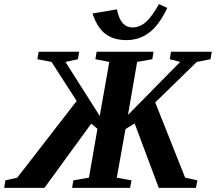

<svg xmlns="http://www.w3.org/2000/svg" viewBox="-77 -904 1039 924"><path d="M873 -36 866 0H687L571 -310L527 -283L485 -49L556 -36L549 0H270L276 -36L351 -49L392 -284L362 -309L137 0H-57L-51 -36L6 -49L292 -418L171 -606L103 -619L109 -655H304L298 -619L238 -606L403 -346L449 -606L382 -619L388 -655H662L656 -619L583 -606L539 -351L790 -606L740 -619L746 -655H942L936 -619L870 -606L670 -411L814 -49ZM561 -772H560Q595 -772 624 -797Q653 -822 688 -884L728 -866Q689 -783 641 -747Q593 -711 532 -711Q469 -711 430 -741Q391 -771 368 -839L486 -859Q502 -772 561 -772Z"/></svg>

Font: Libra Serif Modern
Style: Bold Italic
Weight: 700
Italic angle: -12°
Designer: Stefan Peev, Context Ltd
Foundry: Stefan Peev, Context Ltd
Version: Version 1.000